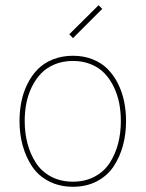

<svg xmlns="http://www.w3.org/2000/svg" viewBox="-20 -710 561 740"><path d="M359.9 -689.9 374 -675.8 261.2 -563 247.1 -578.1ZM465.8 -243.2Q465.8 -193.4 453.9 -149.2Q441.9 -105 418 -68.8Q394 -32.7 353.8 -11.5Q313.5 9.8 261.2 9.8Q209 9.8 168.2 -11.5Q127.4 -32.7 103.5 -68.8Q79.6 -105 67.4 -149.2Q55.2 -193.4 55.2 -243.2Q55.2 -282.2 62.5 -318.4Q69.8 -354.5 85.9 -387Q102.1 -419.4 125.7 -443.4Q149.4 -467.3 184.3 -481.2Q219.2 -495.1 261.2 -495.1Q303.2 -495.1 337.6 -481.2Q372.1 -467.3 395.5 -443.4Q418.9 -419.4 435.1 -387Q451.2 -354.5 458.5 -318.4Q465.8 -282.2 465.8 -243.2ZM445.8 -243.2Q445.8 -278.8 439.5 -311.8Q433.1 -344.7 418.7 -374.8Q404.3 -404.8 383.3 -427Q362.3 -449.2 330.8 -462.2Q299.3 -475.1 261.2 -475.1Q222.7 -475.1 191.2 -462.2Q159.7 -449.2 138.4 -427Q117.2 -404.8 102.5 -374.8Q87.9 -344.7 81.5 -311.8Q75.2 -278.8 75.2 -243.2Q75.2 -197.8 85.9 -157Q96.7 -116.2 118.2 -82.8Q139.6 -49.3 176.5 -29.5Q213.4 -9.8 261.2 -9.8Q308.6 -9.8 345.2 -29.5Q381.8 -49.3 403.3 -82.8Q424.8 -116.2 435.3 -157Q445.8 -197.8 445.8 -243.2Z"/></svg>

Font: Genome Thin
Style: Regular
Weight: 250
Designer: Alfredo Marco Pradil
Version: Version 1.001